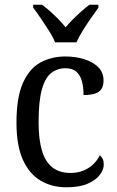

<svg xmlns="http://www.w3.org/2000/svg" viewBox="-20 -786 497 816"><path d="M262 10Q201 10 153 -18Q105 -46 77.5 -106.5Q50 -167 50 -265Q50 -372 77.5 -433.5Q105 -495 152 -520.5Q199 -546 258 -546Q301 -546 338 -534.5Q375 -523 397.5 -500.5Q420 -478 420 -444Q420 -421 411 -407.5Q402 -394 383 -388Q364 -382 335 -382Q335 -414 328.5 -439.5Q322 -465 305.5 -480.5Q289 -496 258 -496Q224 -496 198 -476Q172 -456 158 -406Q144 -356 144 -266Q144 -195 158 -147Q172 -99 202 -75Q232 -51 280 -51Q310 -51 334.5 -61Q359 -71 376.5 -88Q394 -105 404 -126Q412 -120 416.5 -110.5Q421 -101 421 -87Q421 -65 404 -42.5Q387 -20 352 -5Q317 10 262 10ZM214 -606Q205 -629 188 -655.5Q171 -682 153.5 -708Q136 -734 121 -753V-766H159Q176 -753 194 -737Q212 -721 228.5 -704Q245 -687 259 -670Q273 -687 290 -704Q307 -721 325 -737Q343 -753 360 -766H398V-753Q384 -734 366 -708Q348 -682 331.5 -655.5Q315 -629 305 -606Z"/></svg>

Font: Noto Serif Thai SemiCondensed
Style: Regular
Weight: 400
Width: 4
Designer: Monotype Design Team
Foundry: Monotype Imaging Inc.
Version: Version 2.002